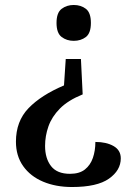

<svg xmlns="http://www.w3.org/2000/svg" viewBox="-20 -559 539 771"><path d="M312 -180Q253 -156 220.5 -123Q188 -90 174.5 -51.5Q161 -13 161 27Q161 77 185 108Q209 139 261 139Q299 139 321 121.5Q343 104 353 75Q363 46 363 11Q407 11 436 27.5Q465 44 465 77Q465 125 417.5 158.5Q370 192 269 192Q204 192 153 170.5Q102 149 73 108Q44 67 44 10Q44 -72 94.5 -124.5Q145 -177 237 -216L244 -322H305ZM276 -539Q305 -539 325 -523.5Q345 -508 345 -467Q345 -426 325 -410.5Q305 -395 276 -395Q248 -395 227.5 -410.5Q207 -426 207 -467Q207 -508 227.5 -523.5Q248 -539 276 -539Z"/></svg>

Font: Noto Serif Tibetan Medium
Style: Regular
Weight: 500
Designer: Monotype Design Team
Foundry: Monotype Imaging Inc.
Version: Version 2.103; ttfautohint (v1.8.4.7-5d5b)